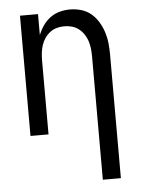

<svg xmlns="http://www.w3.org/2000/svg" viewBox="-53 -570 606 827"><g transform="rotate(-5 250.0 -156.5)"><path d="M358 215V-320Q358 -337 356 -353.5Q354 -370 349 -385.5Q344 -401 334.5 -415Q325 -429 312 -439Q299 -449 283 -453.5Q267 -458 250 -458Q233 -458 217 -453.5Q201 -449 188 -439Q175 -429 165.5 -415Q156 -401 151 -385.5Q146 -370 144 -353.5Q142 -337 142 -320V0H64V-520H142V-429Q150 -450 163 -469Q176 -488 194.5 -502Q213 -516 235.5 -522Q258 -528 280 -528Q305 -528 329 -521Q353 -514 371.5 -498.5Q390 -483 403 -461.5Q416 -440 423.5 -416.5Q431 -393 433.5 -368.5Q436 -344 436 -320V215Z"/></g></svg>

Font: Iosevka SS04
Style: Regular
Weight: 400
Monospace: yes
Designer: Belleve Invis
Foundry: Belleve Invis
Version: Version 19.0.0; ttfautohint (v1.8.4)